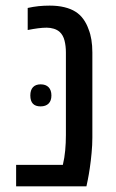

<svg xmlns="http://www.w3.org/2000/svg" viewBox="-20 -660 412 680"><path d="M37.1 0V-76.2H202.6Q208.5 -100.6 210.9 -127Q213.4 -153.3 213.4 -181.6V-474.1Q213.4 -497.1 208.5 -516.4Q203.6 -535.6 191.4 -546.9Q182.6 -554.7 170.4 -558.3Q158.2 -562 145.5 -562Q131.3 -562 114.5 -559.8Q97.7 -557.6 78.1 -553.7V-631.8Q97.7 -636.2 116.7 -638.2Q135.7 -640.1 155.8 -640.1Q185.1 -640.1 208 -634.5Q231 -628.9 247.1 -618.7Q263.7 -608.4 275.4 -592Q287.1 -575.7 293.9 -555.7Q300.3 -540 303.7 -519.3Q307.1 -498.5 307.1 -474.1V-172.4Q307.1 -146.5 304.4 -118.2Q301.8 -89.8 298.1 -64.9Q294.4 -40 291 -23.4L286.1 0ZM123.5 -283.2Q87.4 -283.2 87.4 -321.8Q87.4 -341.3 96.9 -351.3Q106.4 -361.3 124 -361.3Q142.1 -361.3 152.1 -351.1Q162.1 -340.8 162.1 -321.8Q162.1 -303.2 152.1 -293.2Q142.1 -283.2 123.5 -283.2Z"/></svg>

Font: Open Sans SemiCondensed Medium
Style: Regular
Weight: 500
Width: 4
Designer: Monotype Design Team
Foundry: Monotype Imaging Inc.
Version: Version 3.000